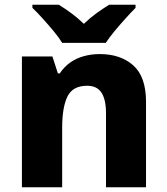

<svg xmlns="http://www.w3.org/2000/svg" viewBox="-20 -786 703 806"><path d="M399 -559Q486 -559 539.5 -511.5Q593 -464 593 -358V0H425V-311Q425 -368 406 -397Q387 -426 346 -426Q285 -426 263 -380.5Q241 -335 241 -250V0H72V-549H200L223 -478H231Q249 -505 274 -523Q299 -541 331 -550Q363 -559 399 -559ZM241 -606Q227 -629 204.5 -656Q182 -683 158.5 -709Q135 -735 116 -753V-766H227Q253 -750 279.5 -730.5Q306 -711 332 -686Q358 -711 385 -730.5Q412 -750 438 -766H549V-753Q531 -735 507.5 -709Q484 -683 461.5 -656Q439 -629 424 -606Z"/></svg>

Font: Noto Sans Armenian ExtraBold
Style: Regular
Weight: 800
Version: Version 2.007